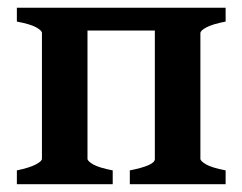

<svg xmlns="http://www.w3.org/2000/svg" viewBox="-20 -474 623 494"><path d="M314 0V-35.6Q378.4 -48.3 378.4 -64.5V-395.5H205.1V-65.4Q205.1 -59.6 219.7 -51Q234.4 -42.5 270 -35.6V0H23.4V-35.6Q56.2 -42.5 72 -50.8Q87.9 -59.1 87.9 -65.4V-389.2Q87.9 -395.5 72.8 -403.8Q57.6 -412.1 23.4 -418.5V-454.1H560.5V-418.5Q527.3 -412.1 511.5 -403.8Q495.6 -395.5 495.6 -388.7V-65.4Q495.6 -59.6 510.3 -51Q524.9 -42.5 560.5 -35.6V0Z"/></svg>

Font: Gentium Plus
Style: Bold
Weight: 700
Designer: Victor Gaultney, Annie Olsen, Iska Routamaa, Becca Hirsbrunner
Foundry: SIL International
Version: Version 6.101